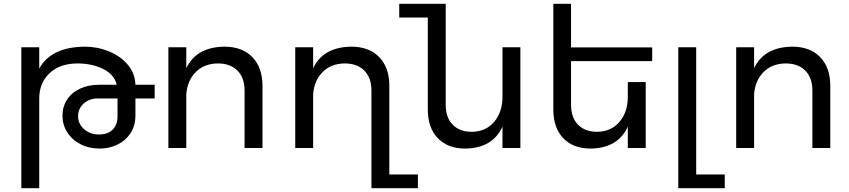

<svg xmlns="http://www.w3.org/2000/svg" viewBox="-20 -777 4459 1008"><path d="M792 -260H691V-170Q691 -117 665 -77.5Q639 -38 596 -17.5Q553 3 504 3Q447 3 402.5 -20Q358 -43 333 -82.5Q308 -122 308 -169Q308 -217 332 -254Q356 -291 400 -311.5Q444 -332 501 -332H593Q580 -386 521.5 -415Q463 -444 385 -444Q293 -443 239.5 -392Q186 -341 186 -260V211H92V-529H186V-417Q248 -530 425 -532Q491 -532 551.5 -507.5Q612 -483 650.5 -437.5Q689 -392 691 -332H792ZM488 -260Q466 -260 443.5 -249.5Q421 -239 405.5 -218Q390 -197 390 -167Q390 -126 422 -98.5Q454 -71 499 -71Q548 -71 573 -98Q598 -125 597 -169V-260Z M1358 -327V0H1264V-302Q1264 -369 1226.5 -406.5Q1189 -444 1123 -444Q1052 -443 1008 -399Q964 -355 958 -283V0H864V-529H958V-419Q1011 -530 1158 -532Q1252 -532 1305 -477Q1358 -422 1358 -327Z M2174 139V211H1930V-302Q1930 -369 1892.5 -406.5Q1855 -444 1789 -444Q1718 -443 1674 -399Q1630 -355 1624 -283V0H1530V-529H1624V-419Q1677 -530 1824 -532Q1918 -532 1971 -477Q2024 -422 2024 -327V139Z M2712 -529V0H2618V-112Q2566 1 2423 3Q2331 3 2278.5 -51.5Q2226 -106 2226 -202V-685H2076V-757H2320V-227Q2320 -160 2356.5 -122.5Q2393 -85 2457 -85Q2531 -86 2574.5 -137.5Q2618 -189 2618 -269V-529Z M2978 -456V-227Q2978 -160 3014.5 -122.5Q3051 -85 3115 -85Q3189 -86 3232.5 -137.5Q3276 -189 3276 -269V-346H3370V0H3276V-112Q3224 1 3081 3Q2989 3 2937 -51.5Q2885 -106 2885 -202V-757H2978V-528H3404V-456Z M3635 139H3785V211H3541V-529H3635Z M4339 -327V0H4245V-302Q4245 -369 4207.5 -406.5Q4170 -444 4104 -444Q4033 -443 3989 -399Q3945 -355 3939 -283V0H3845V-529H3939V-419Q3992 -530 4139 -532Q4233 -532 4286 -477Q4339 -422 4339 -327Z"/></svg>

Font: Montserrat arm2
Style: Regular
Weight: 400
Designer: Julieta Ulanovsky
Foundry: Julieta Ulanovsky
Version: Version 6.000